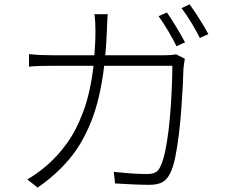

<svg xmlns="http://www.w3.org/2000/svg" viewBox="-20 -831 1040 879"><path d="M744.1 -773.9Q762.7 -747.6 786.6 -708Q810.5 -668.5 827.1 -637.2L788.1 -619.1Q773.9 -648.9 750 -689.2Q726.1 -729.5 706.1 -756.8ZM848.1 -811Q861.3 -793 877.7 -768.3Q894 -743.7 908.9 -718.8Q923.8 -693.8 934.1 -674.8L895 -657.2Q878.4 -689.9 855.5 -728Q832.5 -766.1 811 -793.9ZM473.1 -766.1Q471.7 -748.5 470.7 -727.8Q469.7 -707 469.2 -689Q468.3 -659.7 466.3 -632.1Q464.4 -604.5 461.9 -578.1H730Q751 -578.1 764.2 -579.3Q777.3 -580.6 787.1 -582L826.2 -562Q823.7 -548.3 822.3 -537.4Q820.8 -526.4 819.8 -515.1Q819.3 -488.3 816.9 -440.7Q814.5 -393.1 810.3 -335.2Q806.2 -277.3 799.3 -219.2Q792.5 -161.1 782.7 -112.8Q772.9 -64.5 758.8 -37.1Q744.1 -7.8 722.2 3.7Q700.2 15.1 664.1 15.1Q629.4 15.1 588.4 13.2Q547.4 11.2 506.8 8.8L501 -43.9Q543 -39.6 582 -36.9Q621.1 -34.2 653.8 -34.2Q674.3 -34.2 689.5 -40.8Q704.6 -47.4 712.9 -65.9Q726.1 -91.3 735.6 -135.7Q745.1 -180.2 751.7 -234.6Q758.3 -289.1 762 -344.7Q765.6 -400.4 767.3 -449.2Q769 -498 769 -529.8H457Q439 -378.4 397.2 -274.2Q355.5 -169.9 293.2 -97.9Q231 -25.9 151.9 27.8L105 -9.8Q124.5 -20.5 148.2 -37.4Q171.9 -54.2 189.9 -69.8Q241.2 -112.8 285.4 -173.6Q329.6 -234.4 361.8 -321.5Q394 -408.7 408.2 -529.8H219.2Q186.5 -529.8 161.9 -529.1Q137.2 -528.3 112.8 -525.9V-583Q136.2 -580.6 162.6 -579.3Q189 -578.1 217.8 -578.1H412.1Q414.1 -603.5 415.5 -631.1Q417 -658.7 417 -688Q417 -705.1 416 -726.8Q415 -748.5 412.1 -766.1Z"/></svg>

Font: Source Han Sans CN Light
Style: Regular
Weight: 300
Designer: Ryoko NISHIZUKA  (kana, bopomofo & ideographs); Paul D. Hunt (Latin, Greek & Cyrillic); Sandoll Communications , Soo-you
Foundry: Adobe
Version: Version 2.000;hotconv 1.0.107;makeotfexe 2.5.65593